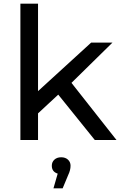

<svg xmlns="http://www.w3.org/2000/svg" viewBox="-20 -762 656 1045"><path d="M592 -530 369 -311 614 0H496L297 -247L187 -145V0H91V-742H187V-266L476 -530ZM364 140Q364 164 351 191L321 263H271L294 183Q262 173 262 140Q262 120 276 107Q290 94 313 94Q336 94 350 107Q364 120 364 140Z"/></svg>

Font: false
Style: Regular
Weight: 500
Designer: Julieta Ulanovsky
Foundry: Julieta Ulanovsky
Version: Version 7.222;hotconv 1.0.109;makeotfexe 2.5.65596